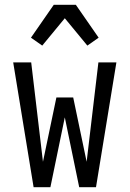

<svg xmlns="http://www.w3.org/2000/svg" viewBox="-20 -780 540 800"><path d="M190 0H120L35 -520H110L159 -106L215 -374H285L341 -106L390 -520H465L380 0H310L250 -291ZM156 -590 109 -623 204 -760H296L391 -623L344 -590L250 -704Z"/></svg>

Font: Iosevka
Style: Regular
Weight: 400
Monospace: yes
Designer: Belleve Invis
Foundry: Belleve Invis
Version: Version 33.2.3; ttfautohint (v1.8.4)